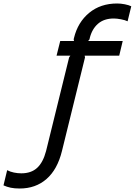

<svg xmlns="http://www.w3.org/2000/svg" viewBox="-229 -865 772 1100"><path d="M126 0Q100 106 37.5 160.5Q-25 215 -116 215Q-146 215 -167.5 210.5Q-189 206 -209 197L-188 110Q-171 119 -149.5 123.5Q-128 128 -107 128Q-50 128 -16 96.5Q18 65 35 0L167 -536L174 -546H95L116 -630H195L193 -640L195 -648Q217 -738 282 -791.5Q347 -845 442 -845Q463 -845 486 -840.5Q509 -836 523 -829L502 -743Q488 -750 464 -754.5Q440 -759 423 -759Q367 -759 332.5 -729Q298 -699 285 -646L284 -640L276 -630H474L454 -546H256L258 -536Z"/></svg>

Font: TypoPRO Sinkin Sans
Style: 400 Italic
Weight: 400
Italic angle: -112°
Designer: Keith Bates
Foundry: K-Type
Version: Sinkin Sans (version 1.0)  by Keith Bates   •   © 2014   www